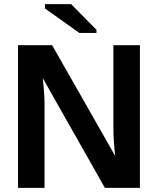

<svg xmlns="http://www.w3.org/2000/svg" viewBox="-20 -906 762 926"><path d="M485.8 0 186 -529.8Q194.8 -452.6 194.8 -405.8V0H66.9V-688H231.4L535.6 -153.8Q526.9 -227.5 526.9 -288.1V-688H654.8V0ZM362.8 -747.1 196.8 -865.2V-886.2H322.8L445.3 -762.2V-747.1Z"/></svg>

Font: Arial
Style: Bold
Weight: 700
Designer: Steve Matteson
Foundry: Ascender Corporation
Version: Version 2.00.3